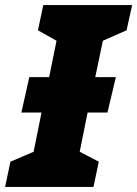

<svg xmlns="http://www.w3.org/2000/svg" viewBox="-57 -734 539 754"><path d="M310 0 331 -99 256 -138 287 -292H365L398 -431H317L347 -574L440 -615L462 -714H113L92 -615L165 -574L136 -431H58L27 -292H106L75 -138L-16 -99L-37 0Z"/></svg>

Font: Noto Sans Display SemiCondensed Black
Style: Italic
Weight: 900
Width: 4
Designer: Monotype Design team
Foundry: Monotype Imaging Inc.
Version: 1.000